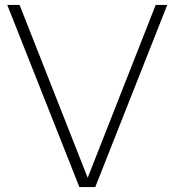

<svg xmlns="http://www.w3.org/2000/svg" viewBox="-20 -760 709 780"><path d="M302.5 0 9.5 -740H59.5L341.5 -24.5H331L612.5 -740H659.5L367 0Z"/></svg>

Font: Encode Sans SemiExpanded ExtraLight
Style: Regular
Weight: 250
Width: 6
Designer: Multiple Designers
Foundry: Impallari Type
Version: Version 3.002